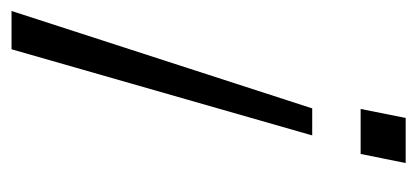

<svg xmlns="http://www.w3.org/2000/svg" viewBox="-246 -346 740 341"><g transform="rotate(90 124.5 -176.0)"><path d="M195 -360H147L-26 174H42ZM244 -526H164L148 -446H228Z"/></g></svg>

Font: Uncut Sans Book Italic
Style: Regular
Weight: 350
Italic angle: -11°
Designer: Kasper Nordkvist
Foundry: UNCUT.wtf
Version: Version 1.304;Glyphs 3.2 (3246)